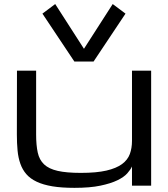

<svg xmlns="http://www.w3.org/2000/svg" viewBox="-20 -908 822 939"><path d="M390.6 -669.4 250 -888.2 187.5 -841.3 343.8 -606.9H437.5L593.8 -841.3L531.2 -888.2ZM156.7 -562.5V-250Q156.7 -197.8 164.6 -161.9Q172.4 -126 195.8 -104Q219.2 -82 262.2 -72.3Q305.2 -62.5 375.5 -62.5Q451.7 -62.5 500.2 -73.7Q548.8 -85 576.7 -105.5Q604.5 -126 615 -154.8Q625.5 -183.6 625.5 -218.8V-562.5H719.2V0H625.5V-93.8Q618.7 -78.6 602.5 -60.3Q586.4 -42 554.2 -26.4Q522 -10.7 470.9 0Q419.9 10.7 344.2 10.7Q281.2 10.7 236.1 3.2Q190.9 -4.4 159.4 -19.3Q127.9 -34.2 108.9 -56.2Q89.8 -78.1 79.6 -107.2Q69.3 -136.2 65.9 -171.9Q62.5 -207.5 62.5 -250L63 -562.5Z"/></svg>

Font: Michroma
Style: Regular
Weight: 400
Version: Version 1.000